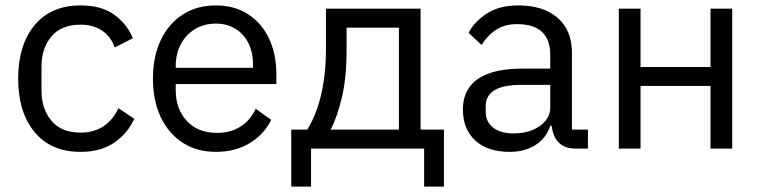

<svg xmlns="http://www.w3.org/2000/svg" viewBox="-20 -548 2805 708"><path d="M277 12Q168 12 107.5 -61Q47 -134 47 -258Q47 -382 107.5 -455Q168 -528 277 -528Q354 -528 401 -494Q448 -460 470 -407L403 -373Q389 -413 356.5 -435Q324 -457 277 -457Q206 -457 169.5 -413.5Q133 -370 133 -302V-214Q133 -147 169.5 -103Q206 -59 277 -59Q326 -59 361 -82Q396 -105 417 -149L475 -110Q450 -55 400.5 -21.5Q351 12 277 12Z M776 12Q706 12 654 -21.5Q602 -55 573 -115.5Q544 -176 544 -258Q544 -340 573 -400.5Q602 -461 654 -494.5Q706 -528 776 -528Q845 -528 895 -495.5Q945 -463 972 -406Q999 -349 999 -276V-238H628V-214Q628 -147 668.5 -102.5Q709 -58 781 -58Q830 -58 866.5 -81Q903 -104 923 -147L980 -106Q955 -54 902 -21Q849 12 776 12ZM776 -461Q733 -461 699.5 -441Q666 -421 647 -385.5Q628 -350 628 -305V-298H913V-309Q913 -355 896 -389Q879 -423 848 -442Q817 -461 776 -461Z M1054 140V-70H1113Q1134 -103 1149.5 -147.5Q1165 -192 1173.5 -247.5Q1182 -303 1182 -367V-516H1531V-70H1617V140H1544V0H1127V140ZM1199 -70H1451V-446H1258V-363Q1258 -261 1240.5 -188Q1223 -115 1199 -70Z M2148 0H2103Q2071 0 2051 -13.5Q2031 -27 2022 -51Q2013 -75 2013 -106V-113L2044 -84H2009Q1993 -37 1953.5 -12.5Q1914 12 1860 12Q1778 12 1732.5 -30Q1687 -72 1687 -144Q1687 -193 1711 -226.5Q1735 -260 1783.5 -277.5Q1832 -295 1907 -295H2009V-346Q2009 -401 1979 -430Q1949 -459 1887 -459Q1841 -459 1809 -438Q1777 -417 1756 -382L1708 -427Q1729 -468 1775 -498Q1821 -528 1891 -528Q1984 -528 2036.5 -482Q2089 -436 2089 -354V-70H2148ZM2009 -235H1903Q1835 -235 1803 -215Q1771 -195 1771 -157V-136Q1771 -98 1799 -77Q1827 -56 1873 -56Q1913 -56 1943.5 -68.5Q1974 -81 1991.5 -102.5Q2009 -124 2009 -150Z M2262 0V-516H2342V-301H2600V-516H2680V0H2600V-231H2342V0Z"/></svg>

Font: IBM Plex Sans Var
Style: Regular
Weight: 400
Designer: Mike Abbink, Paul van der Laan, Pieter van Rosmalen
Foundry: Bold Monday
Version: Version 3.000